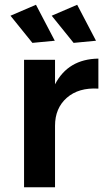

<svg xmlns="http://www.w3.org/2000/svg" viewBox="-20 -786 443 806"><path d="M210 -615 116 -606 24 -720 131 -766ZM383 -615 289 -606 197 -720 304 -766ZM211 -432Q266 -538 393 -540V-414Q310 -419 260.5 -375.5Q211 -332 211 -258V0H81V-535H211Z"/></svg>

Font: Montserrat arm Medium
Style: Regular
Weight: 500
Designer: Julieta Ulanovsky
Foundry: Julieta Ulanovsky
Version: Version 6.000;PS 006.000;hotconv 1.0.88;makeotf.lib2.5.64775